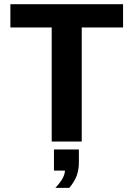

<svg xmlns="http://www.w3.org/2000/svg" viewBox="-20 -679 640 921"><path d="M372.1 -547.4V0H228V-547.4H29.8V-658.7H570.3V-547.4ZM358.4 99.6Q358.4 135.3 347.9 163.8Q337.4 192.4 312.5 222.2H245.6Q291.5 173.3 291.5 139.2H238.8V38.1H358.4Z"/></svg>

Font: Liberation Mono
Style: Bold
Weight: 700
Monospace: yes
Designer: Steve Matteson
Foundry: Ascender Corporation
Version: Version 2.1.5